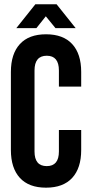

<svg xmlns="http://www.w3.org/2000/svg" viewBox="-20 -868 426 896"><path d="M254.9 -261.2H358.9V-168Q358.9 -83.5 316.9 -37.8Q274.9 7.8 194.8 7.8Q114.7 7.8 72.8 -37.8Q30.8 -83.5 30.8 -168V-532.2Q30.8 -616.7 72.8 -662.4Q114.7 -708 194.8 -708Q274.9 -708 316.9 -662.4Q358.9 -616.7 358.9 -532.2V-463.9H254.9V-539.1Q254.9 -607.9 198.2 -607.9Q141.1 -607.9 141.1 -539.1V-161.1Q141.1 -92.8 198.2 -92.8Q254.9 -92.8 254.9 -161.1ZM149.9 -736.8H56.2L145 -848.1H244.1L333 -736.8H238.8L193.8 -792Z"/></svg>

Font: Bebas Neue Bold
Style: Regular
Weight: 700
Designer: Ryoichi Tsunekawa
Foundry: Ryoichi Tsunekawa
Version: Version 1.300